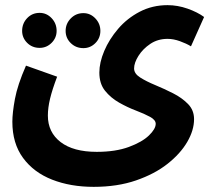

<svg xmlns="http://www.w3.org/2000/svg" viewBox="-20 -495 838 746"><path d="M28 -22Q28 -56 38 -110.5Q48 -165 81 -240L202 -197Q183 -147 174.5 -111.5Q166 -76 166 -46Q166 19 215.5 57Q265 95 356 95Q429 95 480.5 76Q532 57 558.5 31.5Q585 6 585 -14Q585 -29 563 -41Q541 -53 508 -65.5Q475 -78 442.5 -96.5Q410 -115 388 -142.5Q366 -170 366 -213Q366 -252 385 -297Q404 -342 439 -383Q474 -424 523 -449.5Q572 -475 631 -475Q670 -475 708.5 -461.5Q747 -448 773 -429L722 -315Q704 -326 679 -335Q654 -344 631 -344Q593 -344 564 -324.5Q535 -305 518 -278Q501 -251 501 -229Q501 -209 524.5 -194Q548 -179 583 -164.5Q618 -150 652.5 -132.5Q687 -115 710.5 -91Q734 -67 734 -32Q734 11 707.5 56.5Q681 102 631 141.5Q581 181 508.5 206Q436 231 344 231Q254 231 182.5 203Q111 175 69.5 118.5Q28 62 28 -22ZM134 -309Q105 -309 85.5 -328.5Q66 -348 66 -375Q66 -404 85.5 -424.5Q105 -445 134 -445Q161 -445 180.5 -424.5Q200 -404 200 -375Q200 -348 180.5 -328.5Q161 -309 134 -309ZM304 -308Q275 -308 255 -327.5Q235 -347 235 -375Q235 -403 255 -423.5Q275 -444 304 -444Q331 -444 350.5 -423.5Q370 -403 370 -375Q370 -347 350.5 -327.5Q331 -308 304 -308Z"/></svg>

Font: Noto Sans Arabic SemCond
Style: Bold
Weight: 700
Width: 4
Designer: Monotype Design Team, Nadine Chahine, Nizar Qandah and Khaled Hosny
Foundry: Monotype Imaging Inc.
Version: Version 2.012; ttfautohint (v1.8.4.7-5d5b)